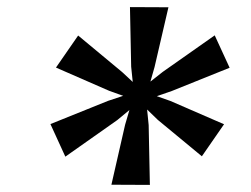

<svg xmlns="http://www.w3.org/2000/svg" viewBox="-20 -832 707 541"><path d="M122.1 -482.4 284.7 -547.9 327.1 -562 288.6 -575.7 137.7 -641.6 200.2 -731.9 324.2 -628.9 354 -601.1 349.6 -644 346.2 -812 454.6 -811.5 415.5 -643.1 403.8 -602.1 438.5 -629.4 585 -732.4 627 -641.1 464.4 -575.7 421.9 -561 460.4 -547.4 611.3 -481.9 548.8 -391.6 424.8 -494.1 394.5 -523.4 398.9 -479.5 402.3 -311 293.9 -311.5 332.5 -480.5 344.7 -522 310.5 -493.7 164.1 -390.6Z"/></svg>

Font: Brush Lettering One
Style: Bold Italic
Weight: 400
Italic angle: -7°
Designer: Eben Sorkin
Foundry: Eben Sorkin
Version: Version 1.001